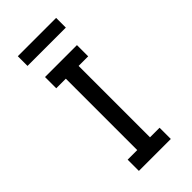

<svg xmlns="http://www.w3.org/2000/svg" viewBox="-281 -993 1063 1063"><g transform="rotate(-45 250.0 -461.5)"><path d="M125 0V-88H200V-647H125V-735H375V-647H300V-88H375V0ZM100 -847V-923H400V-847Z"/></g></svg>

Font: Zed Mono Semibold
Style: Regular
Weight: 600
Monospace: yes
Designer: Belleve Invis
Foundry: Belleve Invis
Version: Version 1.0.0; ttfautohint (v1.8.4)